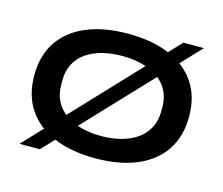

<svg xmlns="http://www.w3.org/2000/svg" viewBox="-107 -873 1232 1059"><g transform="rotate(15 509.0 -343.5)"><path d="M509 12Q372 12 273 -29.5Q174 -71 120.5 -150.5Q67 -230 67 -344Q67 -458 120.5 -537Q174 -616 273 -657.5Q372 -699 509 -699Q646 -699 745 -657.5Q844 -616 897.5 -537Q951 -458 951 -344Q951 -230 897.5 -150.5Q844 -71 745 -29.5Q646 12 509 12ZM509 -115Q571 -115 623 -129Q675 -143 713.5 -170Q752 -197 773.5 -238Q795 -279 795 -333V-356Q795 -410 773.5 -450.5Q752 -491 713.5 -518Q675 -545 623 -558.5Q571 -572 509 -572Q447 -572 395 -558.5Q343 -545 304.5 -518Q266 -491 245 -450.5Q224 -410 224 -356V-333Q224 -279 245 -238Q266 -197 304.5 -170Q343 -143 395 -129Q447 -115 509 -115ZM86 43 815 -730H932L202 43Z"/></g></svg>

Font: Archivo SemiBold Expanded SemiBold
Style: Regular
Weight: 600
Width: 7
Version: Version 2.001